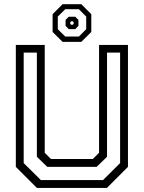

<svg xmlns="http://www.w3.org/2000/svg" viewBox="-20 -920 704 940"><path d="M160.5 0 57.5 -103V-700H199V-172L229.5 -141.5H434.5L465 -172V-700H606.5V-103L503.5 0ZM180 -38.5H484.5L568 -121.5V-662.5H504V-152.5L453 -103H211.5L160.5 -152.5V-662.5H96V-121.5ZM286.5 -715 237.5 -763.5V-850.5L286.5 -899.5H378L427 -850.5V-763.5L378 -715ZM299.5 -741H366L402 -777V-839L366 -875H299.5L263 -839V-777ZM316.5 -777.5 301 -793.5V-822.5L316.5 -838H348.5L364 -822.5V-793.5L348.5 -777.5ZM328 -799H336.5L340.5 -803.5V-811.5L336.5 -815.5H328L324 -811.5V-803.5Z"/></svg>

Font: Tourney
Style: Regular
Weight: 400
Designer: Tyler Finck
Foundry: Etcetera Type Co
Version: Version 1.015